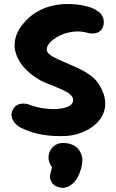

<svg xmlns="http://www.w3.org/2000/svg" viewBox="-20 -672 574 946"><path d="M305 -2Q250 0 208.5 -5.5Q167 -11 138.5 -20.5Q110 -30 96 -36.5Q82 -43 82 -43Q82 -43 75.5 -47Q69 -51 60 -59Q51 -67 44.5 -78Q38 -89 36.5 -102Q35 -115 43 -131Q52 -148 64.5 -154.5Q77 -161 89 -161.5Q101 -162 109 -160.5Q117 -159 117 -159Q152 -145 190 -139Q228 -133 260.5 -135Q293 -137 315 -146.5Q337 -156 340 -174Q342 -188 332.5 -199.5Q323 -211 303.5 -221.5Q284 -232 258 -242.5Q232 -253 202 -265Q184 -272 160.5 -287Q137 -302 115 -322.5Q93 -343 77 -368.5Q61 -394 54.5 -423.5Q48 -453 57 -487Q66 -521 95 -556Q125 -592 160 -612.5Q195 -633 231 -642Q267 -651 299.5 -652Q332 -653 358 -650Q384 -647 399 -643Q414 -639 414 -639Q414 -639 422.5 -636.5Q431 -634 443.5 -628Q456 -622 468 -612.5Q480 -603 486.5 -588Q493 -573 491 -554Q487 -531 475.5 -521Q464 -511 450 -508.5Q436 -506 426 -507.5Q416 -509 416 -509Q376 -521 337.5 -515.5Q299 -510 269 -494Q239 -478 223 -458.5Q207 -439 211 -422Q216 -407 237.5 -394.5Q259 -382 291 -368.5Q323 -355 357.5 -339.5Q392 -324 421.5 -303.5Q451 -283 468 -256Q495 -212 498 -174Q501 -136 485.5 -105Q470 -74 441.5 -52Q413 -30 377.5 -17Q342 -4 305 -2ZM265 249Q244 241 236 228.5Q228 216 227 205.5Q226 195 226 195L236 152Q218 127 219 101.5Q220 76 236.5 56.5Q253 37 279 33Q310 31 331 39Q352 47 363.5 60Q375 73 380 87Q385 101 386 112Q386 136 379 160.5Q372 185 361 204.5Q350 224 335 235Q335 235 326.5 241.5Q318 248 302 252Q286 256 265 249Z"/></svg>

Font: Sour Gummy
Style: Bold
Weight: 700
Designer: Stefie Justprince
Foundry: Eifetstype
Version: Version 1.000